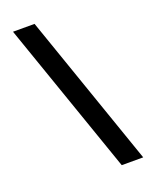

<svg xmlns="http://www.w3.org/2000/svg" viewBox="-169 -896 839 1091"><g transform="rotate(-20 251.0 -350.0)"><path d="M50.8 -812H181.2L502 111.8H372.1Z"/></g></svg>

Font: TruenoSBd
Style: Demi
Weight: 600
Designer: Julieta Ulanovsky
Foundry: Julieta Ulanovsky
Version: Version 3.001b